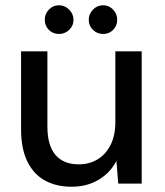

<svg xmlns="http://www.w3.org/2000/svg" viewBox="-20 -697 626 729"><path d="M252 12Q193 12 150 -12Q107 -36 83.5 -84.5Q60 -133 60 -206V-502H160V-216Q160 -145 190.5 -109Q221 -73 279 -73Q319 -73 350.5 -92Q382 -111 400 -147Q418 -183 418 -235V-502H518V0H429L422 -86Q399 -41 354.5 -14.5Q310 12 252 12ZM204 -568Q181 -568 165.5 -583.5Q150 -599 150 -622Q150 -644 165.5 -660.5Q181 -677 204 -677Q226 -677 242.5 -660.5Q259 -644 259 -622Q259 -599 242.5 -583.5Q226 -568 204 -568ZM372 -568Q349 -568 333 -583.5Q317 -599 317 -622Q317 -644 333 -660.5Q349 -677 372 -677Q394 -677 409.5 -660.5Q425 -644 425 -622Q425 -599 409.5 -583.5Q394 -568 372 -568Z"/></svg>

Font: DM Sans 16pt Medium
Style: Regular
Weight: 500
Version: Version 4.004;gftools[0.9.30]